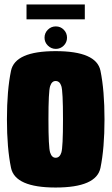

<svg xmlns="http://www.w3.org/2000/svg" viewBox="-20 -834 499 858"><path d="M228.5 4Q411 4 429 -84Q447 -172 447 -300.5Q447 -430 429 -517.8Q411 -605.5 228.5 -605.5Q47.5 -605.5 29.2 -517.8Q11 -430 11 -300.5Q11 -172 29.2 -84Q47.5 4 228.5 4ZM228.5 -129Q211.5 -129 204 -152.5Q196.5 -176 196.5 -300.5Q196.5 -426 204 -449Q211.5 -472 228.5 -472Q247 -472 254.2 -449Q261.5 -426 261.5 -300.5Q261.5 -176 254.2 -152.5Q247 -129 228.5 -129ZM229.5 -615.5Q250 -615.5 264.8 -630.2Q279.5 -645 279.5 -665.5Q279.5 -686.5 265 -701.2Q250.5 -716 229.5 -716Q208.5 -716 193.8 -701.2Q179 -686.5 179 -665.5Q179 -645 194 -630.2Q209 -615.5 229.5 -615.5ZM98.5 -747.5H359V-814H98.5Z"/></svg>

Font: Anybody ExtraCondensed Black
Style: Regular
Weight: 900
Width: 2
Version: Version 1.113;gftools[0.9.25]